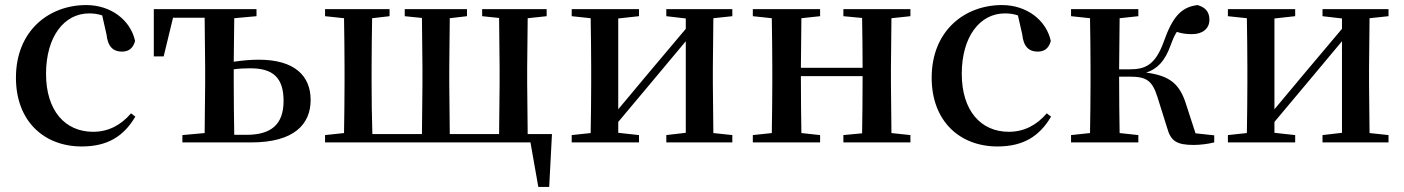

<svg xmlns="http://www.w3.org/2000/svg" viewBox="-20 -563 5550 759"><path d="M303 16C405 16 469 -24 515 -102L498 -115C457 -67 407 -42 348 -42C237 -42 162 -126 162 -271C162 -420 235 -510 332 -510C350 -510 367 -508 384 -502L401 -427C406 -377 429 -359 462 -359C489 -359 506 -372 514 -401C496 -484 418 -543 321 -543C173 -543 43 -441 43 -256C43 -83 155 16 303 16Z M701 0H973C1143 0 1208 -72 1208 -168C1208 -262 1146 -327 1003 -327C971 -327 938 -324 904 -319L906 -491L994 -499V-527H588V-340H627L664 -493H789L791 -296V-232L789 -37L701 -29ZM904 -289C925 -292 947 -293 970 -293C1059 -293 1101 -256 1101 -164C1101 -71 1052 -30 954 -30H906C905 -87 904 -175 904 -232Z M1265 0H2077L2108 176H2151L2162 -33H2066L2064 -232V-296L2066 -491L2141 -499V-527H1886V-499L1953 -492L1955 -296V-232L1953 -33H1758L1756 -232V-296L1758 -491L1826 -499V-527H1580V-499L1648 -492L1650 -296V-232L1648 -33H1452C1450 -90 1449 -176 1449 -232V-296C1449 -351 1450 -435 1451 -491L1520 -499V-527H1265V-499L1340 -491C1341 -435 1342 -351 1342 -296V-232C1342 -177 1341 -93 1340 -37L1265 -29Z M2614 -499 2691 -490V-449L2541 -271L2424 -131V-490L2506 -499V-527H2240V-499L2315 -491C2316 -435 2317 -351 2317 -296V-232C2317 -177 2316 -93 2315 -37L2240 -29V0H2506V-29L2424 -38V-81L2569 -254L2691 -400V-38L2614 -29V0H2875V-29L2800 -37L2798 -232V-296L2800 -491L2875 -499V-527H2614Z M3314 -499 3388 -492C3389 -437 3390 -356 3390 -295H3146L3148 -491L3222 -499V-527H2956V-499L3031 -491C3032 -435 3033 -351 3033 -296V-232C3033 -177 3032 -93 3031 -37L2956 -29V0H3222V-29L3148 -37C3147 -93 3146 -181 3146 -262H3390C3390 -180 3389 -93 3388 -36L3314 -29V0H3579V-29L3504 -37L3502 -232V-296L3504 -491L3579 -499V-527H3314Z M3923 16C4025 16 4089 -24 4135 -102L4118 -115C4077 -67 4027 -42 3968 -42C3857 -42 3782 -126 3782 -271C3782 -420 3855 -510 3952 -510C3970 -510 3987 -508 4004 -502L4021 -427C4026 -377 4049 -359 4082 -359C4109 -359 4126 -372 4134 -401C4116 -484 4038 -543 3941 -543C3793 -543 3663 -441 3663 -256C3663 -83 3775 16 3923 16Z M4594 -57C4608 -6 4631 10 4699 10C4724 10 4756 6 4780 0V-28L4706 -36L4668 -153C4643 -232 4603 -264 4511 -276C4553 -290 4584 -318 4608 -385C4616 -407 4623 -423 4632 -437C4650 -431 4668 -428 4692 -428C4733 -428 4761 -449 4761 -485C4761 -515 4746 -534 4714 -543C4649 -535 4615 -496 4580 -397C4546 -303 4504 -289 4446 -289H4404L4406 -491L4480 -499V-527H4214V-499L4289 -491C4290 -435 4291 -351 4291 -296V-232C4291 -177 4290 -93 4289 -37L4214 -29V0H4480V-29L4406 -37C4405 -93 4404 -180 4404 -260H4446C4512 -260 4535 -245 4556 -178Z M5208 -499 5285 -490V-449L5135 -271L5018 -131V-490L5100 -499V-527H4834V-499L4909 -491C4910 -435 4911 -351 4911 -296V-232C4911 -177 4910 -93 4909 -37L4834 -29V0H5100V-29L5018 -38V-81L5163 -254L5285 -400V-38L5208 -29V0H5469V-29L5394 -37L5392 -232V-296L5394 -491L5469 -499V-527H5208Z"/></svg>

Font: Noto Serif SC SemiBold
Style: Regular
Weight: 600
Designer: Ryoko NISHIZUKA 西塚涼子 (kana & ideographs); Frank Grießhammer (Latin, Greek & Cyrillic); Wenlong ZHANG 张文龙 (bopomofo); San
Foundry: Adobe
Version: Version 2.001;hotconv 1.1.0;makeotfexe 2.6.0